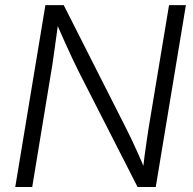

<svg xmlns="http://www.w3.org/2000/svg" viewBox="-20 -748 772 768"><path d="M41 0 161.6 -727.5H234.9L486.8 -230Q496.1 -211.9 508.3 -186Q520.5 -160.2 533.9 -130.1Q547.4 -100.1 560.1 -68.4L550.8 -61.5Q554.2 -92.3 558.3 -124.8Q562.5 -157.2 567.1 -186.8Q571.8 -216.3 574.7 -237.3L656.2 -727.5H723.6L603 0H530.3L294.4 -462.4Q283.2 -484.9 269.8 -513.2Q256.3 -541.5 240.2 -577.6Q224.1 -613.8 204.1 -659.2L214.4 -667.5Q208 -620.6 202.6 -582.3Q197.3 -543.9 193.1 -513.9Q189 -483.9 185.1 -462.9L108.9 0Z"/></svg>

Font: Inter 24pt Light
Style: Italic
Weight: 300
Italic angle: -9.3988°
Designer: Rasmus Andersson
Foundry: rsms
Version: Version 4.001;git-66647c0bb